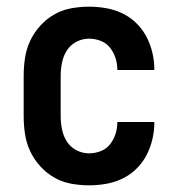

<svg xmlns="http://www.w3.org/2000/svg" viewBox="-20 -548 540 576"><path d="M247 8Q220 8 193 3Q166 -2 142.5 -15.5Q119 -29 100.5 -49.5Q82 -70 70.5 -94.5Q59 -119 55 -146Q51 -173 51 -200V-320Q51 -347 55 -374Q59 -401 70.5 -425.5Q82 -450 100.5 -470.5Q119 -491 142.5 -504.5Q166 -518 193 -523Q220 -528 247 -528Q273 -528 298.5 -523.5Q324 -519 347 -508Q370 -497 388.5 -479Q407 -461 419 -438.5Q431 -416 437 -390.5Q443 -365 443 -340V-338H332V-339Q332 -357 326.5 -374Q321 -391 310 -405Q299 -419 282 -425.5Q265 -432 247 -432Q227 -432 209 -422.5Q191 -413 180.5 -396.5Q170 -380 166 -360Q162 -340 162 -320V-200Q162 -180 166 -160Q170 -140 180.5 -123.5Q191 -107 209 -97.5Q227 -88 247 -88Q265 -88 282 -94.5Q299 -101 310 -115Q321 -129 326.5 -146Q332 -163 332 -181V-182H443V-180Q443 -155 437 -129.5Q431 -104 419 -81.5Q407 -59 388.5 -41Q370 -23 347 -12Q324 -1 298.5 3.5Q273 8 247 8Z"/></svg>

Font: Iosevka Curly
Style: Bold
Weight: 700
Monospace: yes
Designer: Belleve Invis
Foundry: Belleve Invis
Version: Version 22.1.2; ttfautohint (v1.8.4)